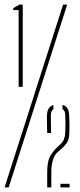

<svg xmlns="http://www.w3.org/2000/svg" viewBox="-30 -820 352 840"><path d="M51.5 -440V-776H28.5L27.5 -784L54.5 -800H69.5V-440ZM-10 0 246 -800H264L8 0ZM176.5 0Q176.5 -11.5 176.5 -17.2Q176.5 -23 176.5 -32.2Q176.5 -41.5 176.5 -64Q176.5 -115 189.5 -136.8Q202.5 -158.5 216.5 -172L232.5 -187Q246 -200 250.5 -212.5Q255 -225 255.5 -242Q256.5 -261 256.5 -279.2Q256.5 -297.5 255.5 -316Q255.5 -336 243.5 -342.5V-361Q258.5 -357 265.2 -345.5Q272 -334 272.5 -314Q273 -303.5 273.5 -292.8Q274 -282 274 -269.8Q274 -257.5 273.5 -242Q273 -211.5 263.5 -196.8Q254 -182 236.5 -167L220.5 -153Q207 -141 200.8 -117.5Q194.5 -94 194.5 -64V0ZM234.5 0V-16H274.5V0ZM176.5 -238Q176 -259 175.5 -278Q175 -297 175.5 -314Q176 -334.5 183.2 -345.5Q190.5 -356.5 203.5 -360.5V-342.5Q192.5 -335 192.5 -316Q192.5 -297.5 192.8 -277.5Q193 -257.5 193.5 -238Z"/></svg>

Font: Big Shoulders Stencil Thin
Style: Regular
Weight: 100
Designer: Patric King
Foundry: XO Type Co
Version: Version 2.001